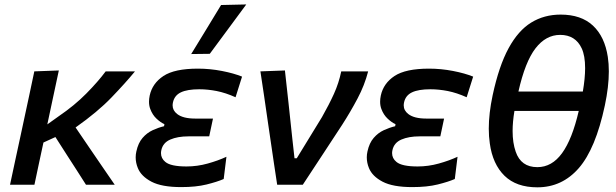

<svg xmlns="http://www.w3.org/2000/svg" viewBox="-20 -810 2700 842"><path d="M24 0Q35.5 -54 46.5 -105.2Q57.5 -156.5 71 -218.5L81.5 -267.5Q96 -335.5 107.5 -388.5Q118.5 -441.5 130.5 -497L238 -501Q223.5 -432.5 210.5 -372.5Q197.5 -312 187.5 -264.5L236.5 -299.5Q307 -347.5 358.5 -399.8Q410 -452 443.5 -497H572Q530 -446 469.2 -382.8Q408.5 -319.5 311.5 -251L370 -165Q395.5 -127.5 425 -84.5Q454.5 -41.5 483 0H357Q336.5 -32.5 316.5 -63.5Q296.5 -94 275.5 -127L223 -209L170.5 -185Q160 -136.5 150.5 -92Q141 -47.5 131 0Z M774.5 10.5Q689.5 10.5 644.2 -13.2Q599 -37 584.5 -73Q575 -96 575 -120Q575 -133 578 -146Q586 -183 605.2 -205.2Q624.5 -227.5 649.5 -239Q674.5 -250.5 699.5 -256.5L701 -265.5Q684 -273 666.2 -289.8Q648.5 -306.5 639 -332Q633.5 -346.5 633.5 -364Q633.5 -376.5 636.5 -391Q648 -444.5 696.8 -476.8Q745.5 -509 848 -509Q900.5 -509 953.2 -498.8Q1006 -488.5 1041.5 -474L1013 -383.5Q969.5 -403 930.2 -410.8Q891 -418.5 854 -418.5Q801.5 -418.5 773.2 -405Q745 -391.5 738.5 -361Q737 -354 737 -348Q737 -325.5 757 -310Q782.5 -290 836 -290H914L897.5 -212H806.5Q759 -212 726.8 -198Q694.5 -184 687.5 -151.5Q686 -144.5 686 -138.5Q686 -115.5 705 -100Q728.5 -80 798 -80Q845 -80 890.8 -92.8Q936.5 -105.5 973 -122.5L961 -25Q932.5 -12.5 886 -1Q839.5 10.5 774.5 10.5ZM818.5 -573Q851.5 -627.5 884.5 -681Q917 -734.5 949.5 -788L1060 -790.5Q1019.5 -735 979.5 -681.5Q939.5 -627.5 900 -574Z M1195.5 0Q1188.5 -46 1181.2 -94.8Q1174 -143.5 1167.5 -188L1154.5 -276.5Q1146.5 -331.5 1138.5 -387Q1130 -442.5 1122 -497L1229.5 -501Q1236.5 -436.5 1245.5 -356Q1254 -275.5 1262 -201.5L1271.5 -116H1281.5L1392 -296.5Q1423 -351 1444.5 -398.5Q1466 -446 1476.5 -497H1594.5Q1579 -436.5 1548 -378Q1517 -319.5 1481 -263.5Q1437.5 -197 1394 -130.8Q1350.5 -64.5 1308 0Z M1788 10.5Q1703 10.5 1657.8 -13.2Q1612.5 -37 1598 -73Q1588.5 -96 1588.5 -120Q1588.5 -133 1591.5 -146Q1599.5 -183 1618.8 -205.2Q1638 -227.5 1663 -239Q1688 -250.5 1713 -256.5L1714.5 -265.5Q1697.5 -273 1679.8 -289.8Q1662 -306.5 1652.5 -332Q1647 -346.5 1647 -364Q1647 -376.5 1650 -391Q1661.5 -444.5 1710.2 -476.8Q1759 -509 1861.5 -509Q1914 -509 1966.8 -498.8Q2019.5 -488.5 2055 -474L2026.5 -383.5Q1983 -403 1943.8 -410.8Q1904.5 -418.5 1867.5 -418.5Q1815 -418.5 1786.8 -405Q1758.5 -391.5 1752 -361Q1750.5 -354 1750.5 -348Q1750.5 -325.5 1770.5 -310Q1796 -290 1849.5 -290H1927.5L1911 -212H1820Q1772.5 -212 1740.2 -198Q1708 -184 1701 -151.5Q1699.5 -144.5 1699.5 -138.5Q1699.5 -115.5 1718.5 -100Q1742 -80 1811.5 -80Q1858.5 -80 1904.2 -92.8Q1950 -105.5 1986.5 -122.5L1974.5 -25Q1946 -12.5 1899.5 -1Q1853 10.5 1788 10.5Z M2336.5 11.5Q2244.5 11.5 2192.5 -39.2Q2140.5 -90 2128 -181Q2123.5 -211.5 2123.5 -246Q2123.5 -312.5 2140.5 -392.5Q2168 -520.5 2210.2 -598.2Q2252.5 -676 2309.5 -711Q2366.5 -746 2438.5 -746Q2528.5 -746 2580.2 -697.8Q2632 -649.5 2645.5 -560.5Q2650 -530.5 2650 -497Q2650 -430 2632.5 -347.5Q2592 -157.5 2518.5 -73Q2445 11.5 2336.5 11.5ZM2436.5 -657Q2374 -657 2328.5 -598.2Q2283 -539.5 2253.5 -408.5H2536Q2546 -467 2546 -511.5Q2546 -565.5 2531 -598Q2503.5 -657 2436.5 -657ZM2336.5 -77Q2400.5 -77 2445 -138.5Q2489.5 -200 2518 -323.5H2236Q2228 -275.5 2228 -235.5Q2228 -183.5 2241.5 -145Q2264.5 -77 2336.5 -77Z"/></svg>

Font: Heraclito Medium
Style: Italic
Weight: 500
Italic angle: -12°
Designer: Kostas Bartsokas (font) & Cristiano Sobral (main changes)
Foundry: Kostas Bartsokas (font) & Cristiano Sobral (main changes)
Version: Version 1.00;July 8, 2020;FontCreator 13.0.0.2655 64-bit